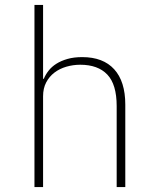

<svg xmlns="http://www.w3.org/2000/svg" viewBox="-20 -760 640 780"><path d="M120 -740H155V-440H158Q165 -457 177.5 -473Q190 -489 209 -501Q228 -513 254 -520.5Q280 -528 314 -528Q399 -528 444 -478.5Q489 -429 489 -335V0H454V-329Q454 -417 416 -457Q378 -497 306 -497Q277 -497 249.5 -489Q222 -481 201 -465Q180 -449 167.5 -425Q155 -401 155 -369V0H120Z"/></svg>

Font: IBM Plex Mono ExtraLight
Style: Regular
Weight: 200
Monospace: yes
Designer: Mike Abbink, Paul van der Laan, Pieter van Rosmalen
Foundry: Bold Monday
Version: Version 2.3